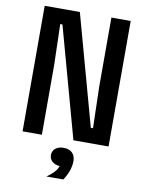

<svg xmlns="http://www.w3.org/2000/svg" viewBox="-109 -876 919 1205"><g transform="rotate(10 350.0 -273.5)"><path d="M76 0H199V-442L192 -704H206L400 0H624V-800H501V-358L508 -96H494L300 -800H76ZM272 253H380C406 216 423 170 423 130C423 83 395 57 348 57C306 57 277 80 277 115C277 149 304 172 343 174C337 197 312 227 272 253Z"/></g></svg>

Font: Martian Mono Std Md
Style: Regular
Weight: 500
Monospace: yes
Designer: Roman Shamin
Foundry: Evil Martians
Version: Version 1.000